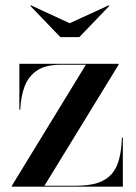

<svg xmlns="http://www.w3.org/2000/svg" viewBox="-20 -699 510 719"><path d="M24.5 0V-3.5L301.5 -456.5H205.5Q151 -456.5 119 -435.2Q87 -414 72.5 -376.2Q58 -338.5 56 -288H52.5V-460H424V-456.5L146.5 -3.5H264Q313.5 -3.5 346 -14.2Q378.5 -25 398 -47.2Q417.5 -69.5 426.2 -103.5Q435 -137.5 436.5 -184H440V0ZM206 -560 93.5 -677 96 -679 241 -612 387 -679 389.5 -677 277 -560Z"/></svg>

Font: Bodoni Moda 48pt Medium
Style: Regular
Weight: 500
Designer: Owen Earl
Foundry: indestructible type
Version: Version 2.005